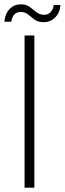

<svg xmlns="http://www.w3.org/2000/svg" viewBox="-36 -863 298 883"><path d="M77 0V-700H122V0ZM165 -761Q139 -761 123 -773Q107 -785 93 -796.5Q79 -808 58 -808Q42 -808 30.5 -797Q19 -786 16 -763H-16Q-12 -801 8.5 -822Q29 -843 60 -843Q85 -843 100.5 -831.5Q116 -820 131 -807.5Q146 -795 168 -795Q184 -795 196 -806.5Q208 -818 211 -840H242Q240 -805 218 -783Q196 -761 165 -761Z"/></svg>

Font: DM Sans 17pt ExtraLight
Style: Regular
Weight: 250
Version: Version 4.004;gftools[0.9.30]